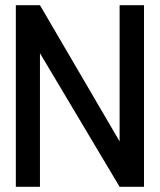

<svg xmlns="http://www.w3.org/2000/svg" viewBox="-20 -720 617 740"><path d="M535 -700H441V-175L134 -700H41V0H134V-515L441 0H535Z"/></svg>

Font: Advent Pro SemiBold
Style: Regular
Weight: 600
Designer: VivaRado, Andreas Kalpakidis
Foundry: VivaRado, Andreas Kalpakidis
Version: Version 3.000